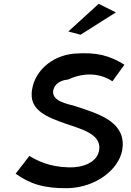

<svg xmlns="http://www.w3.org/2000/svg" viewBox="-20 -983 686 1006"><path d="M338 -818 402 -801 587 -918 497 -963ZM336 -566C408 -600 496 -606 569 -557L632 -644C555 -691 490 -711 368 -702C244 -690 164 -605 149 -519V-518C147 -510 146 -501 146 -494C141 -406 223 -370 321 -336C404 -307 510 -282 500 -200C492 -131 412 -104 342 -106C237 -108 172 -143 134 -166L62 -73C134 -21 209 5 335 3C485 -1 601 -96 620 -194L623 -219C629 -349 492 -388 374 -427C330 -440 258 -451 258 -502V-503C262 -541 295 -563 336 -566Z"/></svg>

Font: Bluebird
Style: LiExtObl
Weight: 300
Designer: Jasper
Foundry: Cannot Into Space Fonts
Version: Version 0.98